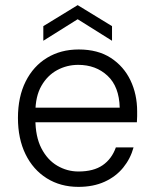

<svg xmlns="http://www.w3.org/2000/svg" viewBox="-20 -717 600 749"><path d="M286 12Q216 12 162.5 -21.5Q109 -55 79.5 -115.5Q50 -176 50 -257Q50 -339 80 -399Q110 -459 163.5 -491.5Q217 -524 287 -524Q362 -524 412.5 -491Q463 -458 489 -403.5Q515 -349 515 -283Q515 -274 515 -264Q515 -254 514 -240H102V-297H447Q445 -379 399.5 -421.5Q354 -464 285 -464Q241 -464 203 -443.5Q165 -423 141.5 -382Q118 -341 118 -278V-253Q118 -184 141.5 -138.5Q165 -93 203.5 -70.5Q242 -48 286 -48Q345 -48 380.5 -72.5Q416 -97 432 -142H501Q489 -98 460.5 -63Q432 -28 388 -8Q344 12 286 12ZM149 -558V-615L283 -697L417 -615V-558L283 -642Z"/></svg>

Font: DM Sans 12pt Light
Style: Regular
Weight: 300
Version: Version 4.004;gftools[0.9.30]